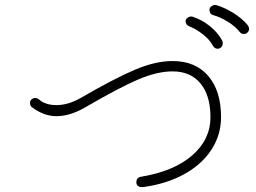

<svg xmlns="http://www.w3.org/2000/svg" viewBox="-20 -856 1040 780"><path d="M954 -726Q936 -749 905 -768Q874 -787 848 -794Q831 -798 831 -817Q831 -824 837.5 -829.5Q844 -835 852 -836Q857 -836 859 -835Q891 -826 927 -804Q963 -782 987 -753Q990 -749 992 -740Q992 -730 985.5 -724Q979 -718 971 -718Q960 -718 954 -726ZM845 -670Q833 -694 805 -716Q777 -738 751 -748Q734 -754 734 -770Q734 -778 741.5 -783.5Q749 -789 757 -789Q762 -789 768 -786Q799 -776 831 -751Q863 -726 881 -694Q885 -688 885 -681Q885 -670 878.5 -664Q872 -658 864 -658Q852 -658 845 -670ZM553 -96Q546 -96 540 -101Q534 -106 534 -115Q534 -135 553 -138Q686 -160 760.5 -224.5Q835 -289 835 -380Q835 -468 794.5 -517Q754 -566 681 -566Q618 -566 540 -532.5Q462 -499 330 -422Q266 -384 209 -384Q158 -384 109 -421Q102 -427 102 -438Q102 -447 108.5 -452.5Q115 -458 124 -458Q130 -458 137 -453Q164 -429 209 -429Q256 -429 306 -457Q444 -537 527.5 -572.5Q611 -608 681 -608Q774 -608 826 -547.5Q878 -487 878 -380Q878 -308 839 -248Q800 -188 728.5 -148.5Q657 -109 562 -96Z"/></svg>

Font: Tsukimi Rounded Light
Style: Regular
Weight: 300
Designer: Takashi Funayama
Foundry: Takashi Funayama
Version: Version 1.032; ttfautohint (v1.8.3)